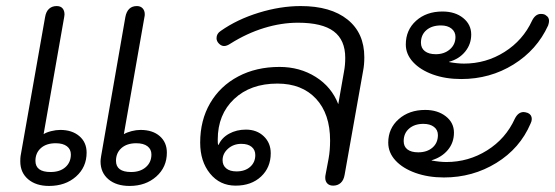

<svg xmlns="http://www.w3.org/2000/svg" viewBox="-20 -604 1834 634"><path d="M47 -71Q47 -83 48 -89L129 -548Q132 -566 142 -575Q152 -584 167 -584Q180 -584 186.5 -576.5Q193 -569 193 -556L192 -548L124 -161Q133 -167 149 -171Q165 -175 179 -175Q218 -175 242 -154.5Q266 -134 266 -100Q266 -52 231 -21Q196 10 142 10Q99 10 73 -12Q47 -34 47 -71ZM312 -71Q312 -77 314 -89L394 -548Q401 -584 432 -584Q444 -584 451 -576.5Q458 -569 458 -557Q458 -551 457 -548L389 -161Q399 -167 414.5 -171Q430 -175 444 -175Q484 -175 507.5 -154.5Q531 -134 531 -100Q531 -52 496 -21Q461 10 408 10Q364 10 338 -12Q312 -34 312 -71ZM214 -94Q214 -111 201 -121Q188 -131 164 -131Q133 -131 115 -115Q97 -99 97 -73Q97 -36 147 -36Q178 -36 196 -52Q214 -68 214 -94ZM480 -94Q480 -111 467 -121Q454 -131 430 -131Q399 -131 381 -115Q363 -99 363 -73Q363 -36 413 -36Q443 -36 461.5 -52Q480 -68 480 -94Z M641 -133Q641 -207 674 -263.5Q707 -320 766.5 -351.5Q826 -383 903 -383Q970 -383 1022.5 -350Q1075 -317 1097 -260L1116 -368Q1120 -389 1120 -413Q1120 -472 1082 -500.5Q1044 -529 964 -529Q909 -529 852 -511.5Q795 -494 741 -460Q729 -452 720 -452Q711 -452 703 -460Q695 -468 695 -478Q695 -493 709 -502Q763 -540 834.5 -562Q906 -584 973 -584Q1072 -584 1127.5 -539.5Q1183 -495 1183 -415Q1183 -390 1179 -370L1118 -27Q1115 -9 1105 0Q1095 9 1080 9Q1068 9 1061 2Q1054 -5 1054 -17Q1054 -23 1055 -27L1065 -80Q1070 -107 1070 -140Q1070 -228 1023.5 -278Q977 -328 896 -328Q807 -328 753 -277Q699 -226 699 -143Q699 -130 700 -126H702Q712 -149 736.5 -162.5Q761 -176 792 -176Q828 -176 851 -154Q874 -132 874 -98Q874 -51 842 -21Q810 9 758 9Q706 9 673.5 -31Q641 -71 641 -133ZM823 -92Q823 -109 811 -119Q799 -129 777 -129Q751 -129 733 -113Q715 -97 715 -75Q715 -58 727 -48Q739 -38 761 -38Q789 -38 806 -53Q823 -68 823 -92Z M1320 -457Q1320 -505 1354 -535.5Q1388 -566 1441 -566Q1483 -566 1509.5 -544.5Q1536 -523 1536 -490Q1536 -458 1516 -433.5Q1496 -409 1463 -400V-399Q1491 -394 1512 -394Q1585 -394 1646 -432.5Q1707 -471 1737 -536Q1748 -558 1766 -558Q1778 -558 1783 -553Q1793 -547 1793 -535Q1793 -529 1790 -520Q1753 -439 1675.5 -391Q1598 -343 1503 -343Q1451 -343 1409.5 -358Q1368 -373 1344 -399Q1320 -425 1320 -457ZM1484 -482Q1484 -499 1471 -509.5Q1458 -520 1436 -520Q1406 -520 1388 -504.5Q1370 -489 1370 -463Q1370 -445 1383 -435Q1396 -425 1419 -425Q1447 -425 1465.5 -441Q1484 -457 1484 -482ZM1262 -133Q1262 -180 1296.5 -210.5Q1331 -241 1384 -241Q1425 -241 1452 -220Q1479 -199 1479 -166Q1479 -133 1459 -109Q1439 -85 1406 -75L1405 -74Q1433 -69 1454 -69Q1527 -69 1588.5 -107.5Q1650 -146 1680 -212Q1691 -234 1709 -234Q1714 -234 1723 -231Q1736 -225 1736 -211Q1736 -204 1732 -196Q1697 -114 1619 -66Q1541 -18 1446 -18Q1394 -18 1352 -33Q1310 -48 1286 -74Q1262 -100 1262 -133ZM1426 -158Q1426 -175 1413 -185Q1400 -195 1378 -195Q1349 -195 1331 -179.5Q1313 -164 1313 -138Q1313 -120 1325.5 -110.5Q1338 -101 1361 -101Q1390 -101 1408 -116.5Q1426 -132 1426 -158Z"/></svg>

Font: Kodchasan Light
Style: Italic
Weight: 300
Italic angle: -10°
Version: Version 1.000; ttfautohint (v1.6)